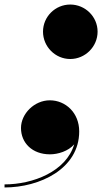

<svg xmlns="http://www.w3.org/2000/svg" viewBox="-87 -670 454 846"><path d="M102.5 -530.5C102.5 -464.5 156.5 -410 222.5 -410C288.5 -410 343 -464.5 343 -530.5C343 -596.5 288.5 -650 222.5 -650C156.5 -650 102.5 -596.5 102.5 -530.5ZM5.5 -106C5.5 -40.5 55 10 133 10C169 10 214 -4 240 -34C204.5 85.5 58.5 142.5 -67 142.5V156C88 156 262 74 262 -91C262 -173.5 201.5 -228 132.5 -228C64.5 -228 5.5 -169 5.5 -106Z"/></svg>

Font: Bodoni* 16pt Fatface
Style: Italic
Weight: 900
Italic angle: -13°
Version: Version 2.3